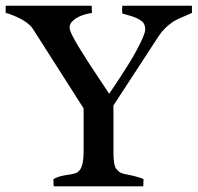

<svg xmlns="http://www.w3.org/2000/svg" viewBox="-21 -656 698 676"><path d="M408.7 -621.6Q408.7 -627.9 409.7 -635.7H654.8V-610.4Q604 -589.4 588.4 -579.6Q558.1 -559.1 538.6 -530.3L378.4 -284.7V-120.1Q378.4 -73.7 388.4 -61.5Q398.4 -49.3 408 -46.1Q417.5 -43 429.2 -41Q466.3 -33.7 484.4 -25.4L483.4 0H168L167 -25.4Q185.5 -35.6 209.2 -39.1Q232.9 -42.5 242.7 -45.4Q252.4 -48.3 259.3 -56.6Q273.4 -73.2 273.4 -124V-274.4L95.2 -553.7Q77.6 -581.1 23.4 -602.5Q9.3 -608.4 -1 -610.8V-635.7H301.8L302.7 -610.4Q254.4 -603 232.4 -579.6Q224.1 -570.3 224.1 -560.1Q224.1 -549.8 232.9 -532.2Q241.7 -514.6 255.4 -491.9Q269 -469.2 285.6 -443.6Q302.2 -418 317.6 -394.8Q333 -371.6 345.5 -353Q357.9 -334.5 363.3 -325.7Q366.7 -331.1 377.4 -346.7Q388.2 -362.3 402.1 -383.8Q416 -405.3 431.6 -430.2Q447.3 -455.1 460 -479Q490.2 -534.7 490.2 -552.2Q490.2 -569.8 481.2 -578.4Q472.2 -586.9 459.5 -592.5Q446.8 -598.1 432.9 -601.8Q418.9 -605.5 409.7 -608.4Z"/></svg>

Font: RadleyRegular
Style: Regular
Weight: 400
Designer: vernon adams
Foundry: vernon adams
Version: Version 1.000;PS 001.001;hotconv 1.0.56